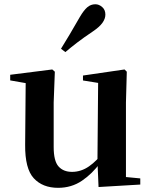

<svg xmlns="http://www.w3.org/2000/svg" viewBox="-20 -875 718 911"><path d="M255.7 16.2Q182.1 16.2 140.2 -29.3Q98.3 -74.7 99.3 -187.9L102 -497.7L132 -475.4L28.4 -493.5V-520.2L228 -545.4L240.2 -534.8L234.7 -388.7V-177.8Q234.7 -111 257.7 -85.3Q280.7 -59.5 321.8 -59.5Q364.7 -59.5 402.5 -85.8Q440.3 -112.1 469.6 -153.8L503.2 -103H456Q418.4 -51 368.8 -17.4Q319.2 16.2 255.7 16.2ZM447.6 12.4 442.4 -109.4V-111.9L445.6 -481.6L373.7 -493.2V-516.6L570.9 -545.4L581.6 -534.8L577.6 -388.7V-35L645.6 -28.5V0.7ZM269.4 -643.7Q288.8 -675.4 309.5 -709.7Q330.2 -743.9 359 -794.7Q377.4 -826.1 394.1 -840.5Q410.8 -854.8 432.3 -854.8Q449.8 -854.8 464.9 -841.6Q480 -828.4 480 -805.7Q480 -786.2 465.9 -766.5Q451.8 -746.8 420.2 -725.6Q375.1 -695.3 345.4 -672.4Q315.8 -649.6 290.1 -627.8Z"/></svg>

Font: Noto Serif HK
Style: Regular
Weight: 200
Designer: Ryoko NISHIZUKA 西塚涼子 (kana & ideographs); Frank Grießhammer (Latin, Greek & Cyrillic); Wenlong ZHANG 张文龙 (bopomofo); San
Foundry: Adobe
Version: Version 2.001;hotconv 1.1.0;makeotfexe 2.6.0